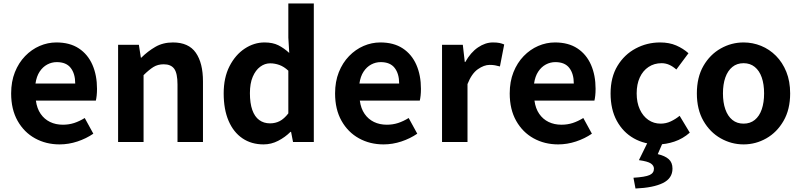

<svg xmlns="http://www.w3.org/2000/svg" viewBox="-20 -818 4616 1106"><path d="M323.4 13.8Q244.9 13.8 181.7 -21.2Q118.5 -56.1 81.4 -121.9Q44.2 -187.7 44.2 -279.9Q44.2 -348.1 65.8 -402.2Q87.4 -456.3 124.6 -494.8Q161.8 -533.2 208.5 -553.4Q255.3 -573.5 304.7 -573.5Q382.1 -573.5 434 -539.3Q485.9 -505.1 512.4 -444.7Q538.8 -384.4 538.8 -306.4Q538.8 -285.9 536.9 -267.6Q534.9 -249.4 532.1 -238.4H186.7Q192.9 -192.8 214.2 -162.1Q235.4 -131.4 268.1 -115.5Q300.8 -99.6 342.6 -99.6Q376.6 -99.6 407 -109.4Q437.3 -119.3 468.1 -138.2L517.6 -47.9Q476.7 -19.8 426 -3Q375.4 13.8 323.4 13.8ZM184.4 -336.9H413.3Q413.3 -393.2 387.4 -426.7Q361.6 -460.2 307.1 -460.2Q278 -460.2 252.2 -446.4Q226.4 -432.6 208.4 -405.4Q190.4 -378.2 184.4 -336.9Z M660.3 0V-559.8H780L791.4 -485.9H794.2Q830.5 -522.2 874.7 -547.9Q918.9 -573.5 976.2 -573.5Q1066.6 -573.5 1107.9 -514.3Q1149.2 -455 1149.2 -349.1V0H1002.5V-330.9Q1002.5 -396 983.5 -421.9Q964.5 -447.7 923.1 -447.7Q888.9 -447.7 863.6 -431.9Q838.3 -416 807 -385.1V0Z M1498.2 13.8Q1428.3 13.8 1376.6 -21.2Q1324.9 -56.2 1296.7 -122Q1268.5 -187.8 1268.5 -279.9Q1268.5 -371.2 1302.2 -436.8Q1335.9 -502.4 1389.7 -538Q1443.6 -573.5 1503.7 -573.5Q1551 -573.5 1583.3 -557.3Q1615.6 -541.1 1646.2 -513L1640.9 -601.1V-797.9H1787.7V0H1668L1656.7 -58.3H1653.2Q1622.5 -27.6 1582.4 -6.9Q1542.3 13.8 1498.2 13.8ZM1535.5 -107.4Q1565.9 -107.4 1591.3 -120.4Q1616.6 -133.5 1640.9 -164.8V-410.8Q1615.8 -434.2 1589.4 -443.7Q1563 -453.2 1536.1 -453.2Q1505.2 -453.2 1478.7 -433.4Q1452.1 -413.7 1435.9 -375.7Q1419.6 -337.8 1419.6 -281.5Q1419.6 -223.5 1433.3 -184.6Q1447 -145.7 1473.2 -126.6Q1499.4 -107.4 1535.5 -107.4Z M2189.4 13.8Q2110.9 13.8 2047.7 -21.2Q1984.5 -56.1 1947.4 -121.9Q1910.2 -187.7 1910.2 -279.9Q1910.2 -348.1 1931.8 -402.2Q1953.4 -456.3 1990.6 -494.8Q2027.8 -533.2 2074.5 -553.4Q2121.3 -573.5 2170.7 -573.5Q2248.1 -573.5 2300 -539.3Q2351.9 -505.1 2378.4 -444.7Q2404.8 -384.4 2404.8 -306.4Q2404.8 -285.9 2402.9 -267.6Q2400.9 -249.4 2398.1 -238.4H2052.7Q2058.9 -192.8 2080.2 -162.1Q2101.4 -131.4 2134.1 -115.5Q2166.8 -99.6 2208.6 -99.6Q2242.6 -99.6 2273 -109.4Q2303.3 -119.3 2334.1 -138.2L2383.6 -47.9Q2342.7 -19.8 2292 -3Q2241.4 13.8 2189.4 13.8ZM2050.4 -336.9H2279.3Q2279.3 -393.2 2253.4 -426.7Q2227.6 -460.2 2173.1 -460.2Q2144 -460.2 2118.2 -446.4Q2092.4 -432.6 2074.4 -405.4Q2056.4 -378.2 2050.4 -336.9Z M2526.3 0V-559.8H2646L2657.4 -460.8H2660.2Q2690.9 -515.8 2733.2 -544.7Q2775.5 -573.5 2819.3 -573.5Q2842.7 -573.5 2857.4 -570.4Q2872.2 -567.2 2884.4 -561.8L2859.8 -435.2Q2844.4 -439.4 2831.5 -441.8Q2818.6 -444.2 2800.3 -444.2Q2768.4 -444.2 2732.7 -419.3Q2697 -394.4 2673 -333.6V0Z M3195.4 13.8Q3116.9 13.8 3053.7 -21.2Q2990.5 -56.1 2953.4 -121.9Q2916.2 -187.7 2916.2 -279.9Q2916.2 -348.1 2937.8 -402.2Q2959.4 -456.3 2996.6 -494.8Q3033.8 -533.2 3080.5 -553.4Q3127.3 -573.5 3176.7 -573.5Q3254.1 -573.5 3306 -539.3Q3357.9 -505.1 3384.4 -444.7Q3410.8 -384.4 3410.8 -306.4Q3410.8 -285.9 3408.9 -267.6Q3406.9 -249.4 3404.1 -238.4H3058.7Q3064.9 -192.8 3086.2 -162.1Q3107.4 -131.4 3140.1 -115.5Q3172.8 -99.6 3214.6 -99.6Q3248.6 -99.6 3279 -109.4Q3309.3 -119.3 3340.1 -138.2L3389.6 -47.9Q3348.7 -19.8 3298 -3Q3247.4 13.8 3195.4 13.8ZM3056.4 -336.9H3285.3Q3285.3 -393.2 3259.4 -426.7Q3233.6 -460.2 3179.1 -460.2Q3150 -460.2 3124.2 -446.4Q3098.4 -432.6 3080.4 -405.4Q3062.4 -378.2 3056.4 -336.9Z M3769.8 13.8Q3692.7 13.8 3631 -21.1Q3569.3 -55.9 3533.2 -121.7Q3497.2 -187.5 3497.2 -279.9Q3497.2 -372.8 3536.8 -438.4Q3576.4 -503.9 3641.8 -538.7Q3707.1 -573.5 3782.5 -573.5Q3835 -573.5 3875.1 -556.2Q3915.2 -538.8 3945.9 -511.4L3876.1 -417.6Q3855.6 -435.6 3834.9 -444.8Q3814.2 -454 3791.1 -454Q3748.4 -454 3715.9 -432.3Q3683.3 -410.7 3665.4 -371.7Q3647.5 -332.7 3647.5 -279.9Q3647.5 -227.4 3665.5 -188.2Q3683.5 -148.9 3714.7 -127.3Q3745.9 -105.8 3785.7 -105.8Q3816.4 -105.8 3844 -118.8Q3871.7 -131.9 3895 -150.9L3953.4 -53.9Q3913.4 -18.6 3864.8 -2.4Q3816.2 13.8 3769.8 13.8ZM3640.7 267.9 3629 205.9Q3696.6 201.7 3721.8 190.3Q3747 178.9 3747 153.9Q3747 135.9 3729.2 123.7Q3711.5 111.5 3660.4 104.5L3713.8 -4.3H3801.2L3769 69.9Q3810.2 79.4 3832 98.7Q3853.8 117.9 3853.8 153.2Q3853.8 209.3 3798.4 236.5Q3743 263.6 3640.7 267.9Z M4263.3 13.8Q4193.3 13.8 4131.6 -21.1Q4069.9 -55.9 4032 -121.7Q3994.2 -187.5 3994.2 -279.9Q3994.2 -372.8 4032 -438.4Q4069.9 -503.9 4131.6 -538.7Q4193.3 -573.5 4263.3 -573.5Q4315.7 -573.5 4364.1 -553.9Q4412.4 -534.2 4450 -496.4Q4487.6 -458.5 4509.6 -404.2Q4531.6 -349.8 4531.6 -279.9Q4531.6 -187.5 4493.6 -121.7Q4455.7 -55.9 4394.5 -21.1Q4333.3 13.8 4263.3 13.8ZM4263.3 -105.8Q4301.3 -105.8 4327.9 -127.3Q4354.5 -148.9 4368 -188.2Q4381.5 -227.4 4381.5 -279.9Q4381.5 -332.7 4368 -371.7Q4354.5 -410.7 4327.9 -432.3Q4301.3 -454 4263.3 -454Q4225.2 -454 4198.7 -432.3Q4172.1 -410.7 4158.3 -371.7Q4144.5 -332.7 4144.5 -279.9Q4144.5 -227.4 4158.3 -188.2Q4172.1 -148.9 4198.7 -127.3Q4225.2 -105.8 4263.3 -105.8Z"/></svg>

Font: Noto Sans JP
Style: Regular
Weight: 100
Designer: Ryoko NISHIZUKA 西塚涼子 (kana, bopomofo & ideographs); Paul D. Hunt (Latin, Greek & Cyrillic); Sandoll Communications 산돌커뮤니
Foundry: Adobe
Version: Version 2.004;hotconv 1.0.118;makeotfexe 2.5.65603